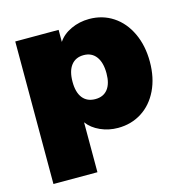

<svg xmlns="http://www.w3.org/2000/svg" viewBox="-102 -601 843 877"><g transform="rotate(-15 319.0 -163.0)"><path d="M614 -246Q614 -170 586 -112Q558 -54 508.5 -22.5Q459 9 396 9Q352 9 313 -8.5Q274 -26 252 -56V180H44V-494H249V-437Q270 -469 310 -487.5Q350 -506 396 -506Q459 -506 508.5 -473.5Q558 -441 586 -381.5Q614 -322 614 -246ZM409 -246Q409 -297 388 -325Q367 -353 329 -353Q291 -353 270 -326Q249 -299 249 -248Q249 -198 270 -171.5Q291 -145 330 -145Q368 -145 388.5 -171Q409 -197 409 -246Z"/></g></svg>

Font: Nunito Sans Heavy
Style: Regular
Weight: 400
Designer: Vernon Adams
Foundry: Vernon Adams
Version: Version 2.500